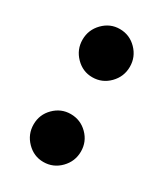

<svg xmlns="http://www.w3.org/2000/svg" viewBox="-125 -516 495 573"><g transform="rotate(30 122.0 -229.0)"><path d="M118 -458Q152 -458 176 -433.5Q200 -409 200 -375Q200 -341 176 -316.5Q152 -292 118 -292Q85 -292 61 -316.5Q37 -341 37 -375Q37 -409 61 -433.5Q85 -458 118 -458ZM118 -165Q152 -165 176 -141Q200 -117 200 -83Q200 -49 176 -24.5Q152 0 118 0Q85 0 61 -24.5Q37 -49 37 -83Q37 -117 61 -141Q85 -165 118 -165Z"/></g></svg>

Font: RonaldsonGothic
Style: Regular
Weight: 400
Designer: Mr. Robertson for MacKellar, Smiths & Jordan Co. Philadelphia
Foundry: CAT-Fonts Peter Wiegel
Version: Version 1.000